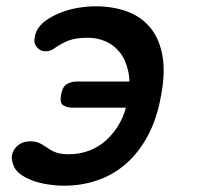

<svg xmlns="http://www.w3.org/2000/svg" viewBox="-20 -580 640 610"><path d="M492 -278Q479 -203 449.5 -148.5Q420 -94 379.5 -59Q339 -24 289 -7Q239 10 184 10Q159 10 132.5 6Q106 2 83 -6.5Q60 -15 43 -28Q26 -41 21 -60Q19 -66 18 -73Q17 -80 18 -86Q20 -99 29 -110Q38 -121 52 -127Q58 -129 64 -130Q70 -131 76 -131Q91 -131 101.5 -127Q112 -123 128 -112Q143 -101 158.5 -95.5Q174 -90 199 -90Q233 -90 263.5 -101.5Q294 -113 319 -136Q344 -159 362 -192Q373 -213 380 -238H208Q193 -238 181 -245.5Q169 -253 174 -279Q179 -306 193.5 -313.5Q208 -321 223 -321H391Q391 -339 387 -355Q379 -391 360 -414.5Q341 -438 314.5 -449Q288 -460 260 -460Q221 -460 199 -451.5Q177 -443 155 -428Q147 -422 140 -419.5Q133 -417 125 -417Q119 -417 116 -418L110 -420Q97 -427 92 -438Q87 -449 91 -464Q91 -468 93 -473L97 -483Q107 -502 128 -516.5Q149 -531 175.5 -541Q202 -551 230.5 -555.5Q259 -560 283 -560Q338 -560 382.5 -544Q427 -528 456 -494Q485 -460 495.5 -406.5Q506 -353 492 -278Z"/></svg>

Font: Maple Mono NL Medium
Style: Italic
Weight: 500
Italic angle: -10°
Monospace: yes
Designer: subframe7536
Version: Version 7.000